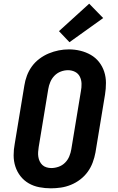

<svg xmlns="http://www.w3.org/2000/svg" viewBox="-20 -1014 640 1042"><path d="M256 8Q224 8 193 2Q162 -4 136 -19Q110 -34 91.5 -57.5Q73 -81 63.5 -110Q54 -139 54 -171Q54 -203 60 -234L112 -549Q116 -576 126 -603Q136 -630 153 -653.5Q170 -677 194 -695Q218 -713 244.5 -724Q271 -735 298.5 -740.5Q326 -746 354 -746Q386 -746 416.5 -738.5Q447 -731 473 -716Q499 -701 517.5 -677.5Q536 -654 545.5 -625Q555 -596 555 -564Q555 -532 550 -501L498 -186Q493 -159 483 -132Q473 -105 456 -81.5Q439 -58 415.5 -40Q392 -22 365 -11Q338 0 310.5 4Q283 8 256 8ZM258 -102Q278 -102 298 -109Q318 -116 333 -131Q348 -146 356 -165.5Q364 -185 367 -204L419 -519Q423 -539 422.5 -559.5Q422 -580 413.5 -597.5Q405 -615 387.5 -624Q370 -633 349 -633Q329 -633 309.5 -625.5Q290 -618 275.5 -603Q261 -588 253 -569Q245 -550 242 -531L190 -216Q188 -203 187 -189.5Q186 -176 188 -163Q190 -150 195.5 -138.5Q201 -127 210 -118.5Q219 -110 232 -106Q245 -102 258 -102ZM357 -785 300 -845 464 -994 540 -916Z"/></svg>

Font: Iosevka Slab XBdExObl
Style: Regular
Weight: 800
Width: 7
Italic angle: -9°
Monospace: yes
Designer: Belleve Invis
Foundry: Belleve Invis
Version: Version 11.1.0; ttfautohint (v1.8.3)